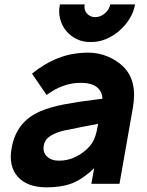

<svg xmlns="http://www.w3.org/2000/svg" viewBox="-20 -810 648 846"><path d="M575 -790.5Q569.5 -757.5 550.8 -727.2Q532 -697 505.2 -674Q478.5 -651 446 -637.5Q413.5 -624 380 -625Q346.5 -624 318.5 -637.5Q290.5 -651 271.5 -674Q252.5 -697 244.8 -727.2Q237 -757.5 244 -790.5H353Q351 -779 353.5 -768.8Q356 -758.5 362.5 -751Q369 -743.5 378.2 -739Q387.5 -734.5 399 -734.5Q423 -734.5 442 -751Q462 -768 465.5 -790.5ZM382.5 0 395 -68.5Q344.5 -21 298 -2.5Q250.5 15.5 185.5 15.5Q100 15.5 58 -31.5Q16.5 -79 31.5 -158.5Q52 -275 158.5 -320Q202.5 -338.5 262 -350Q321.5 -361.5 400 -371L431.5 -375Q430 -408 406.2 -426.5Q382.5 -445 335.5 -445Q295 -445 257 -431Q219 -417 185.5 -391.5L121 -485.5Q176.5 -530.5 237 -554.2Q297.5 -578 370 -578Q392.5 -578 414 -573.5Q435.5 -569 455.2 -560.8Q475 -552.5 492.2 -541.2Q509.5 -530 523 -516.5Q586.5 -454.5 565.5 -335.5L506.5 0ZM412.5 -264.5Q387 -259.5 350.5 -252.5Q314 -245.5 265.5 -235.5Q227 -227 202 -211Q177 -195 173 -168.5Q167.5 -139 187 -120.5Q206 -102 240.5 -102Q280 -102 315.2 -119.8Q350.5 -137.5 376 -166.5Q384 -176.5 389.8 -186.8Q395.5 -197 399.5 -208.8Q403.5 -220.5 406.5 -234.2Q409.5 -248 412.5 -264.5Z"/></svg>

Font: Russisch Sans ExtraBold
Style: Italic
Weight: 800
Width: 4
Italic angle: -10°
Designer: Michael Sharanda (font) & Cristiano Sobral (main changes)
Foundry: Michael Sharanda
Version: Version 2.00;September 8, 2020;FontCreator 13.0.0.2681 64-bi